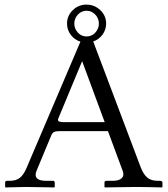

<svg xmlns="http://www.w3.org/2000/svg" viewBox="-20 -817 735 839"><path d="M259.3 -283.2H437.5L338.9 -549.8L235.4 -300.8Q233.4 -296.4 233.4 -292.5Q233.4 -283.2 259.3 -283.2ZM272.9 -713.9Q272.9 -748 297.9 -772.5Q322.8 -796.9 357.9 -796.9Q392.6 -796.9 418.2 -772.7Q443.8 -748.5 443.8 -713.9Q443.8 -687.5 428.2 -666Q412.6 -644.5 387.2 -635.7L390.1 -628.4L594.7 -86.4Q606.4 -55.7 623.3 -41.3Q640.1 -26.9 668.9 -26.9H680.2Q683.6 -26.9 686.8 -24.7Q689.9 -22.5 689.9 -18.6V0L686.5 2Q610.4 0 571.3 0L438.5 2L436.5 0V-18.6Q436.5 -26.9 444.3 -26.9H472.2Q495.1 -26.9 507.1 -34.7Q519 -42.5 519 -55.2Q519 -63.5 515.6 -71.8L451.7 -244.1H241.2Q223.6 -244.1 216.1 -240Q208.5 -235.8 204.6 -226.6L140.1 -71.8Q135.7 -61.5 135.7 -53.2Q135.7 -26.9 182.1 -26.9H210.9Q219.2 -26.9 219.2 -18.6V0L217.3 2Q118.2 0 93.8 0L4.4 2L2.4 0V-18.6Q2.4 -26.9 10.3 -26.9H22Q50.8 -26.9 66.9 -40Q83 -53.2 95.2 -81.1L328.6 -628.4Q329.6 -630.9 331.5 -634.8Q305.7 -643.1 289.3 -664.8Q272.9 -686.5 272.9 -713.9ZM358.4 -770Q335.9 -770 320.3 -753.2Q304.7 -736.3 304.7 -713.9Q304.7 -691.9 320.1 -674.8Q335.4 -657.7 358.4 -657.7Q381.3 -657.7 396.7 -674.8Q412.1 -691.9 412.1 -713.9Q412.1 -736.8 396.2 -753.4Q380.4 -770 358.4 -770Z"/></svg>

Font: Libertinage
Style: l
Weight: 400
Designer: OSP
Foundry: OSP
Version: Version 1.0; 2008; OFL relea